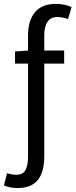

<svg xmlns="http://www.w3.org/2000/svg" viewBox="-47 -744 386 981"><path d="M44.9 216.8Q2.9 216.8 -26.9 203.1L-11.2 141.1Q15.1 148.9 35.2 148.9Q69.8 148.9 83 125.5Q96.2 102.1 96.2 54.2V-418.9H29.8V-481L96.2 -485.8V-562Q96.2 -638.7 131.6 -681.4Q167 -724.1 237.8 -724.1Q282.2 -724.1 318.8 -708L300.8 -647Q267.6 -657.2 247.1 -657.2Q179.2 -657.2 179.2 -562V-485.8H280.8V-418.9H179.2V54.2Q179.2 216.8 44.9 216.8Z"/></svg>

Font: Source Sans Pro
Style: Regular
Weight: 400
Designer: Paul D. Hunt
Foundry: Adobe Systems Incorporated
Version: Version 3.006;hotconv 1.0.111;makeotfexe 2.5.65597